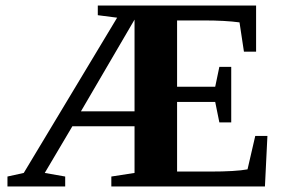

<svg xmlns="http://www.w3.org/2000/svg" viewBox="-20 -675 1040 695"><path d="M404 -611 334 -620V-655H907V-488H863L847 -594Q795 -601 718 -601H621V-361H759L774 -433H817V-232H774L759 -306H621V-54H740Q834 -54 876 -62L904 -183H948L939 0H383V-36L467 -49V-218H242L142 -49L216 -36V0H7V-36L66 -49ZM467 -272V-604L273 -272Z"/></svg>

Font: Libra Serif Modern
Style: Bold
Weight: 700
Designer: Stefan Peev, Context Ltd
Foundry: Ascender Corporation
Version: Version 1.000